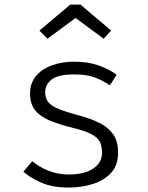

<svg xmlns="http://www.w3.org/2000/svg" viewBox="-20 -822 655 852"><path d="M285.6 -47.7Q354.4 -47.7 393.6 -74.1Q432.8 -100.5 432.8 -143.6Q432.8 -170.3 424.4 -190Q415.9 -209.7 387.9 -225.4Q360 -241 302.1 -254.9Q244.1 -269.2 201.8 -286.7Q159.5 -304.1 136.4 -332.3Q113.3 -360.5 113.3 -407.2Q113.3 -451.8 138.7 -483.3Q164.1 -514.9 208.5 -531.5Q252.8 -548.2 308.7 -548.2Q371.8 -548.2 418.7 -531.3Q465.6 -514.4 497.4 -490.3L467.7 -443.1Q437.9 -464.1 401.5 -477.9Q365.1 -491.8 309.2 -491.8Q237.9 -491.8 209.2 -469.2Q180.5 -446.7 180.5 -412.3Q180.5 -385.6 194.6 -368.5Q208.7 -351.3 241 -338.2Q273.3 -325.1 328.2 -310.3Q381 -296.4 420.5 -276.9Q460 -257.4 482.1 -226.2Q504.1 -194.9 504.1 -145.1Q504.1 -88.2 472.1 -54.1Q440 -20 389.7 -4.9Q339.5 10.3 285.1 10.3Q213.8 10.3 164.9 -10.8Q115.9 -31.8 83.6 -60L123.1 -106.7Q154.9 -80 196.4 -63.8Q237.9 -47.7 285.6 -47.7ZM190.8 -650.3 154.9 -686.2 291.8 -801.5H337.4L473.3 -686.2L440 -650.3L315.4 -742.1Z"/></svg>

Font: Fira Code Light
Style: Regular
Weight: 300
Monospace: yes
Designer: Carrois Corporate, Edenspiekermann AG, Nikita Prokopov
Foundry: Carrois Corporate, Edenspiekermann AG, Nikita Prokopov
Version: Version 6.000; ttfautohint (v1.8.2) -l 8 -r 50 -G 200 -x 14 